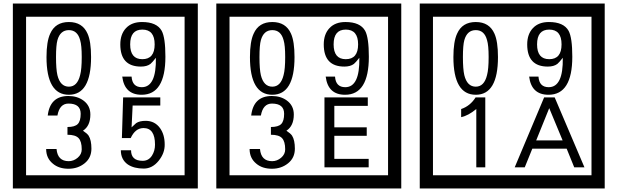

<svg xmlns="http://www.w3.org/2000/svg" viewBox="-20 -980 3505 1090"><path d="M1103 90H53V-960H1103ZM1028 15V-885H128V15ZM497 -656Q497 -442 371 -442Q244 -442 244 -656Q244 -744 265 -789Q294 -855 371 -855Q448 -855 477 -789Q497 -745 497 -656ZM444 -656Q444 -723 435 -752Q420 -809 371 -809Q322 -809 306 -752Q298 -723 298 -656Q298 -587 306 -553Q322 -488 371 -488Q419 -488 435 -554Q444 -587 444 -656ZM919 -658Q919 -442 784 -442Q687 -442 674 -545H727Q731 -485 785 -485Q868 -485 865 -652Q844 -625 834 -617Q814 -602 780 -602Q663 -602 663 -728Q663 -786 695.5 -820.5Q728 -855 786 -855Q870 -855 898 -805Q919 -766 919 -658ZM858 -728Q858 -812 788 -812Q719 -812 719 -728Q719 -644 788 -644Q858 -644 858 -728ZM499 -136Q499 -84 460.5 -53Q422 -22 369 -22Q314 -22 280 -51Q242 -82 242 -134H301Q307 -65 370 -65Q398 -65 421 -84.5Q444 -104 444 -132Q444 -177 426 -196Q408 -215 363 -215V-259Q405 -259 421.5 -276Q438 -293 438 -334Q438 -392 369 -392Q318 -392 306 -324H251Q264 -435 368 -435Q419 -435 454 -409Q493 -380 493 -330Q493 -265 451 -238Q475 -222 483 -210Q499 -185 499 -136ZM915 -160Q916 -111 880.5 -67Q845 -23 796 -23Q741 -23 706 -46Q666 -74 666 -127H724Q724 -67 790 -67Q824 -67 843 -97Q860 -124 860 -159Q860 -253 795 -253Q748 -253 722 -196H672L679 -427H890V-381H733L727 -257Q740 -269 753 -281Q772 -294 807 -294Q859 -294 889 -252Q915 -215 915 -160Z M2258 90H1208V-960H2258ZM2183 15V-885H1283V15ZM1652 -656Q1652 -442 1526 -442Q1399 -442 1399 -656Q1399 -744 1420 -789Q1449 -855 1526 -855Q1603 -855 1632 -789Q1652 -745 1652 -656ZM1599 -656Q1599 -723 1590 -752Q1575 -809 1526 -809Q1477 -809 1461 -752Q1453 -723 1453 -656Q1453 -587 1461 -553Q1477 -488 1526 -488Q1574 -488 1590 -554Q1599 -587 1599 -656ZM2074 -658Q2074 -442 1939 -442Q1842 -442 1829 -545H1882Q1886 -485 1940 -485Q2023 -485 2020 -652Q1999 -625 1989 -617Q1969 -602 1935 -602Q1818 -602 1818 -728Q1818 -786 1850.5 -820.5Q1883 -855 1941 -855Q2025 -855 2053 -805Q2074 -766 2074 -658ZM2013 -728Q2013 -812 1943 -812Q1874 -812 1874 -728Q1874 -644 1943 -644Q2013 -644 2013 -728ZM1654 -136Q1654 -84 1615.5 -53Q1577 -22 1524 -22Q1469 -22 1435 -51Q1397 -82 1397 -134H1456Q1462 -65 1525 -65Q1553 -65 1576 -84.5Q1599 -104 1599 -132Q1599 -177 1581 -196Q1563 -215 1518 -215V-259Q1560 -259 1576.5 -276Q1593 -293 1593 -334Q1593 -392 1524 -392Q1473 -392 1461 -324H1406Q1419 -435 1523 -435Q1574 -435 1609 -409Q1648 -380 1648 -330Q1648 -265 1606 -238Q1630 -222 1638 -210Q1654 -185 1654 -136ZM2073 -30H1822V-427H2068V-379H1878V-257H2062V-209H1878V-78H2073Z M3413 90H2363V-960H3413ZM3338 15V-885H2438V15ZM2807 -656Q2807 -442 2681 -442Q2554 -442 2554 -656Q2554 -744 2575 -789Q2604 -855 2681 -855Q2758 -855 2787 -789Q2807 -745 2807 -656ZM2754 -656Q2754 -723 2745 -752Q2730 -809 2681 -809Q2632 -809 2616 -752Q2608 -723 2608 -656Q2608 -587 2616 -553Q2632 -488 2681 -488Q2729 -488 2745 -554Q2754 -587 2754 -656ZM3229 -658Q3229 -442 3094 -442Q2997 -442 2984 -545H3037Q3041 -485 3095 -485Q3178 -485 3175 -652Q3154 -625 3144 -617Q3124 -602 3090 -602Q2973 -602 2973 -728Q2973 -786 3005.5 -820.5Q3038 -855 3096 -855Q3180 -855 3208 -805Q3229 -766 3229 -658ZM3168 -728Q3168 -812 3098 -812Q3029 -812 3029 -728Q3029 -644 3098 -644Q3168 -644 3168 -728ZM2735 -30H2684V-361Q2638 -323 2598 -315V-361Q2649 -378 2680 -427H2735ZM3298 -30H3240L3197 -136H3002L2959 -30H2902L3069 -427H3129ZM3174 -183 3098 -366 3024 -183Z"/></svg>

Font: Unicode BMP Fallback SIL
Style: Regular
Weight: 400
Foundry: NRSI, SIL International
Version: Version 5.1 Based on Unicode 5.1